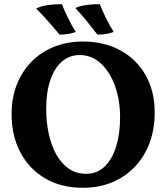

<svg xmlns="http://www.w3.org/2000/svg" viewBox="-20 -882 789 911"><path d="M374 9Q269.6 9 193.8 -35.8Q118 -80.6 76.5 -159.3Q35 -238 35 -340.6Q35 -419 60.5 -482.5Q86 -546 131.6 -591.4Q177.2 -636.8 239 -660.9Q300.8 -685 374 -685Q474.4 -685 551.2 -643Q628 -601 671 -525.1Q714 -449.2 714 -348.4Q714 -270.2 690 -204.9Q666 -139.6 620.9 -91.8Q575.8 -44 513.2 -17.5Q450.6 9 374 9ZM389.2 -57.4Q440.4 -57.4 476.1 -91.5Q511.8 -125.6 530.8 -186Q549.8 -246.4 549.8 -325.4Q549.8 -407.6 525.7 -474.3Q501.6 -541 458.5 -580.9Q415.4 -620.8 357.8 -620.8Q309.6 -620.8 274.2 -590.3Q238.8 -559.8 219 -502.7Q199.2 -445.6 199.2 -365.8Q199.2 -304.6 211 -248.9Q222.8 -193.2 246.5 -150.2Q270.2 -107.2 305.7 -82.3Q341.2 -57.4 389.2 -57.4ZM262.4 -717.8Q235 -751.2 208.2 -781.4Q181.4 -811.6 151.4 -841.6Q175 -853.6 208.8 -858.2Q242.6 -862.8 273.8 -862Q285 -832.4 302.5 -796.9Q320 -761.4 339.6 -730.6Q322.2 -724.2 304.2 -721Q286.2 -717.8 262.4 -717.8ZM442.4 -717.8Q416.2 -751.8 390.9 -782.9Q365.6 -814 337.4 -844Q359.8 -854.2 391.8 -858.5Q423.8 -862.8 453.8 -862Q465 -832.4 482.5 -796.9Q500 -761.4 519.6 -730.6Q502.2 -724.2 484.2 -721Q466.2 -717.8 442.4 -717.8Z"/></svg>

Font: Vollkorn
Style: Regular
Weight: 400
Designer: Friedrich Althausen
Foundry: Friedrich Althausen
Version: Version 4.104